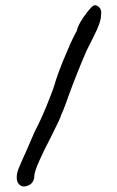

<svg xmlns="http://www.w3.org/2000/svg" viewBox="-20 -670 439 723"><path d="M337.9 -650.4Q345.7 -650.4 355.5 -640.6Q361.3 -631.8 361.3 -621.1Q361.3 -617.2 360.4 -612.3Q360.4 -585.9 333 -533.2Q308.6 -484.4 305.7 -478.5Q269.5 -395.5 234.4 -298.8Q232.4 -291 219.7 -258.8Q219.7 -258.8 210 -236.3Q209 -227.5 170.9 -152.3Q113.3 -42 109.4 -10.7Q109.4 20.5 84 29.3Q77.1 32.2 70.3 32.2Q59.6 32.2 51.3 23.4Q43 14.6 43 -1.5Q43 -17.6 49.8 -34.7Q56.6 -51.8 79.1 -101.6L110.4 -173.8Q139.6 -228.5 170.9 -310.5Q182.6 -340.8 186.5 -354.5Q192.4 -377.9 216.8 -439.5Q247.1 -512.7 262.7 -542L267.6 -550.8Q270.5 -556.6 270.5 -557.6V-558.6Q275.4 -582 310.5 -627Q324.2 -643.6 329.1 -647Q334 -650.4 337.9 -650.4Z"/></svg>

Font: JasonHandwriting2
Style: SemiBold
Weight: 600
Version: Version 1.04.7